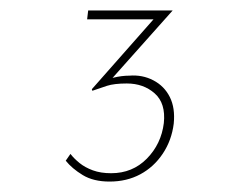

<svg xmlns="http://www.w3.org/2000/svg" viewBox="-20 -719 452 368"><path d="M190 -371Q159 -371 138.5 -383.5Q118 -396 106 -411L115 -424Q122 -415 132.5 -406.5Q143 -398 158 -392.5Q173 -387 193 -387Q234 -387 261.5 -415Q289 -443 294 -483Q298 -521 276.5 -540Q255 -559 223 -559Q199 -559 185 -554.5Q171 -550 157 -545L156 -548L284 -693L292 -682H147L149 -699H311L188 -561L171 -559Q181 -566 197 -570Q213 -574 228 -574Q253 -576 274 -565Q295 -554 305.5 -533Q316 -512 313 -482Q309 -450 292 -424.5Q275 -399 249 -385Q223 -371 190 -371Z"/></svg>

Font: Josefin Sans Thin Thin
Style: Italic
Weight: 250
Italic angle: -7°
Version: Version 2.000